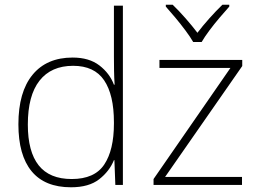

<svg xmlns="http://www.w3.org/2000/svg" viewBox="-20 -784 1088 814"><path d="M281 10Q170 10 114 -58Q58 -126 58 -257Q58 -394 118 -467Q178 -540 288 -540Q358 -540 401.5 -506.5Q445 -473 463 -425H466Q464 -454 463.5 -484.5Q463 -515 463 -544V-760H501V0H469L465 -105H463Q444 -58 400.5 -24Q357 10 281 10ZM284 -25Q381 -25 422 -86.5Q463 -148 463 -260V-266Q463 -382 421.5 -443.5Q380 -505 290 -505Q197 -505 147.5 -442Q98 -379 98 -256Q98 -141 144 -83Q190 -25 284 -25ZM1006 0H631V-25L957 -496H656V-530H1007V-504L680 -34H1006ZM799 -606Q787 -627 766.5 -654.5Q746 -682 723.5 -709Q701 -736 683 -756V-764H712Q739 -738 767 -706Q795 -674 817 -645Q839 -674 867.5 -706Q896 -738 923 -764H952V-756Q934 -736 911 -709Q888 -682 867.5 -654.5Q847 -627 835 -606Z"/></svg>

Font: Noto Sans ExtraLight
Style: Regular
Weight: 200
Designer: Monotype Design Team
Foundry: Monotype Imaging Inc.
Version: Version 2.007